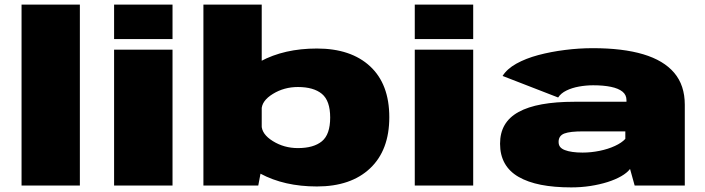

<svg xmlns="http://www.w3.org/2000/svg" viewBox="-20 -805 3057 833"><path d="M73.5 0H326.5V-785H73.5Z M475 0H728.5V-589.5H475ZM475 -785V-635.5H728.5V-785Z M862.5 0H1100.5L1115.5 -79.5V-785H862.5ZM1355 4Q1502.5 4 1585.8 -74.8Q1669 -153.5 1669 -296.5Q1669 -440 1585.8 -517.2Q1502.5 -594.5 1355 -594.5Q1213.5 -594.5 1110 -538.8Q1006.5 -483 1006.5 -434L1115 -329Q1115 -367.5 1163.8 -397.5Q1212.5 -427.5 1272.5 -427.5Q1340.5 -427.5 1376.5 -397.8Q1412.5 -368 1412.5 -295Q1412.5 -221.5 1376.5 -192Q1340.5 -162.5 1272.5 -162.5Q1212.5 -162.5 1163.8 -192.8Q1115 -223 1115 -262L1006.5 -156Q1006.5 -107 1110 -51.5Q1213.5 4 1355 4Z M1779.5 0H2033V-589.5H1779.5ZM1779.5 -785V-635.5H2033V-785Z M2458.5 8Q2501.5 8 2541.8 1.8Q2582 -4.5 2616 -15.2Q2650 -26 2675.2 -40.5Q2700.5 -55 2713.5 -72L2733.5 0H2951V-350.5Q2951 -435 2905.2 -489Q2859.5 -543 2770.8 -569.5Q2682 -596 2552 -596Q2492 -596 2430.8 -588.2Q2369.5 -580.5 2315.2 -566Q2261 -551.5 2220.2 -528.8Q2179.5 -506 2160.5 -475.5L2401.5 -382Q2413.5 -400.5 2437.5 -412.2Q2461.5 -424 2492.2 -429.5Q2523 -435 2553.5 -435Q2598.5 -435 2630.8 -428.2Q2663 -421.5 2680.5 -407.5Q2698 -393.5 2698 -370.5V-363.5H2472Q2392 -363.5 2331.2 -352.5Q2270.5 -341.5 2230 -319.2Q2189.5 -297 2169.5 -262.8Q2149.5 -228.5 2149.5 -181.5Q2149.5 -132.5 2169.8 -96.5Q2190 -60.5 2230 -37.5Q2270 -14.5 2327 -3.2Q2384 8 2458.5 8ZM2507.5 -143Q2483 -143 2463.8 -145.8Q2444.5 -148.5 2430.8 -153.8Q2417 -159 2410.2 -167.5Q2403.5 -176 2403.5 -189.5Q2403.5 -203 2409.8 -212Q2416 -221 2428.5 -225.8Q2441 -230.5 2461.2 -232.8Q2481.5 -235 2508.5 -235H2693V-202.5Q2677.5 -185.5 2647.8 -171.8Q2618 -158 2581 -150.5Q2544 -143 2507.5 -143Z"/></svg>

Font: Anybody Expanded Black
Style: Regular
Weight: 900
Width: 7
Designer: Tyler Finck
Foundry: Etcetera Type Company
Version: Version 1.113;gftools[0.9.25]